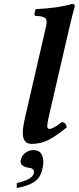

<svg xmlns="http://www.w3.org/2000/svg" viewBox="-20 -718 398 971"><path d="M148.9 41Q198.7 41 199.2 102.1Q199.2 119.1 194.8 133.8Q185.1 181.6 152.6 202.4Q120.1 223.1 64.9 232.9V208Q145 189 150.9 159.2Q151.9 156.2 151.9 151.9Q151.9 131.8 122.1 129.9Q106.9 127.9 95.5 119.9Q84 111.8 84 98.1Q84 94.2 85 91.8Q88.9 70.8 106.9 55.9Q125 41 148.9 41ZM208 -563Q212.4 -581.5 214.4 -592Q216.3 -602.5 215.1 -611.6Q213.9 -620.6 211.7 -624.3Q209.5 -627.9 200.4 -631.3Q191.4 -634.8 183.1 -635.7Q174.8 -636.7 156.2 -638.2Q151.4 -652.3 161.1 -671.9Q274.4 -676.8 344.7 -698.2Q352.1 -698.2 355.7 -694.8Q359.4 -691.4 357.9 -685.1Q347.2 -647.9 332 -583L228 -133.8Q218.8 -92.8 218.8 -82.5Q218.8 -65.9 229 -65.9Q249 -65.9 292 -100.1Q313 -100.1 317.9 -74.2Q264.6 -30.3 224.9 -10.3Q185.1 9.8 140.1 9.8Q95.2 9.8 95.2 -46.4Q95.2 -73.2 106.9 -125Z"/></svg>

Font: Linux Libertine O
Style: Semibold Italic
Weight: 600
Italic angle: -11.5°
Designer: Philipp H. Poll
Foundry: Philipp H. Poll
Version: Version 5.1.2